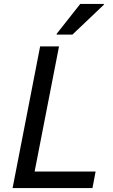

<svg xmlns="http://www.w3.org/2000/svg" viewBox="-20 -956 572 976"><path d="M44 0 184 -720H280L156 -84H466L450 0ZM268 -780V-784L388 -936H508V-932L348 -780Z"/></svg>

Font: Kufam
Style: Italic
Weight: 400
Italic angle: -11°
Designer: Artur Schmal
Foundry: Original Type
Version: Version 1.301; ttfautohint (v1.8.3)